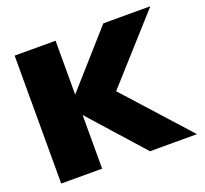

<svg xmlns="http://www.w3.org/2000/svg" viewBox="-118 -814 1015 952"><g transform="rotate(-20 390.0 -337.5)"><path d="M49.5 0V-675H265.5V-391L517.5 -675H765.5L462 -337L766 0H518L265.5 -283V0Z"/></g></svg>

Font: Anybody ExtraExpanded ExtraBold
Style: Regular
Weight: 800
Width: 8
Designer: Tyler Finck
Foundry: Etcetera Type Company
Version: Version 1.010; ttfautohint (v1.8.3) -l 8 -r 50 -G 200 -x 14 